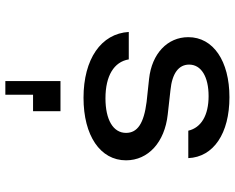

<svg xmlns="http://www.w3.org/2000/svg" viewBox="-98 -458 857 700"><g transform="rotate(90 330.0 -107.5)"><path d="M336 16C474 16 564 -45 564 -139C564 -220 498 -280 397 -291L308 -301C247 -307 215 -331 215 -369C215 -413 259 -440 330 -440C400 -440 445 -413 456 -366H556C552 -458 466 -516 334 -516C202 -516 115 -457 115 -366C115 -290 175 -233 267 -223L351 -214C429 -204 464 -181 464 -139C464 -92 416 -64 338 -64C256 -64 205 -95 196 -149H96C102 -48 195 16 336 16ZM275 301H325V200H385V100H275Z"/></g></svg>

Font: Uncut Plan8
Style: Regular
Weight: 400
Designer: Kasper Nordkvist
Foundry: UNCUT.wtf
Version: Version 1.002;Glyphs 3.1.2 (3151)